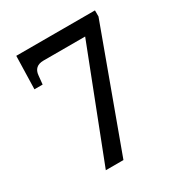

<svg xmlns="http://www.w3.org/2000/svg" viewBox="-168 -834 897 953"><g transform="rotate(-30 280.5 -357.0)"><path d="M163 0H264L513 -679V-714H62L57 -525H104L109 -575C112 -608 131 -626 167 -626H406Z"/></g></svg>

Font: Noto Serif Georgian Medium
Style: Regular
Weight: 500
Designer: Monotype Design Team, Akaki Razmadze
Foundry: Google LLC
Version: Version 2.003